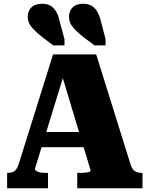

<svg xmlns="http://www.w3.org/2000/svg" viewBox="-20 -1004 798 1024"><path d="M519 -887 543 -795V-762H484L417 -812Q384 -840 366 -862.5Q348 -885 348 -916Q348 -945 367.5 -964.5Q387 -984 424 -984Q452 -984 470.5 -972Q489 -960 500.5 -938.5Q512 -917 519 -887ZM299 -887 324 -795V-762H264L198 -812Q164 -840 146 -862.5Q128 -885 128 -916Q128 -945 147.5 -964.5Q167 -984 205 -984Q233 -984 251.5 -972Q270 -960 281.5 -938.5Q293 -917 299 -887ZM177 -300H448L453 -219H173ZM297 -647 325 -619 166 -103Q166 -97 173.5 -92Q181 -87 194 -84.5Q207 -82 225 -82H236V0H18V-82H23Q45 -82 59 -93Q73 -104 82 -136L263 -714H493L676 -128Q685 -101 699 -91.5Q713 -82 735 -82H740V0H392V-82H405Q423 -82 436.5 -83.5Q450 -85 457 -87.5Q464 -90 464 -93Z"/></svg>

Font: Roboto Serif ExtraBold
Style: Regular
Weight: 800
Designer: Greg Gazdowicz
Foundry: Commercial Type
Version: Version 1.008